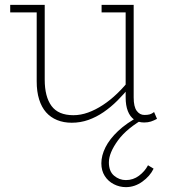

<svg xmlns="http://www.w3.org/2000/svg" viewBox="-20 -491 705 790"><path d="M275 14Q242 14 215 3Q188 -8 169.5 -29Q151 -50 141 -82Q131 -114 131 -156V-471H164V-163Q164 -128 171 -101Q178 -74 192 -55Q206 -36 228.5 -26.5Q251 -17 282 -17Q312 -17 342.5 -28Q373 -39 403.5 -59Q434 -79 462.5 -106.5Q491 -134 516 -166V-136Q491 -105 463.5 -77.5Q436 -50 406 -29.5Q376 -9 343.5 2.5Q311 14 275 14ZM22 -440V-471H147V-440ZM573 13Q549 13 532 1Q515 -11 506 -34Q497 -57 497 -90V-471H530V-90Q530 -52 542.5 -35Q555 -18 574 -18Q588 -18 596.5 -20.5Q605 -23 614 -30L626 -2Q613 5 601 9Q589 13 573 13ZM398 -440V-471H520V-440ZM498 279Q472 279 448.5 267Q425 255 411 233Q397 211 397 181Q397 149 414 115Q431 81 466 48Q501 15 554 -13L582 -8Q503 35 465.5 86.5Q428 138 428 177Q428 214 449.5 232Q471 250 498 250Q528 250 552 232Q576 214 589 189L612 203Q597 234 565.5 256.5Q534 279 498 279Z"/></svg>

Font: BioRhyme ExtraLight
Style: Regular
Weight: 250
Designer: Aoife Mooney
Foundry: Aoife Mooney Type
Version: Version 1.600;gftools[0.9.33]